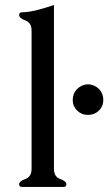

<svg xmlns="http://www.w3.org/2000/svg" viewBox="-20 -734 426 754"><path d="M191.9 -714.4V-71.3Q191.9 -39.6 216.3 -31Q240.7 -22.5 240.7 -10.3Q240.7 0 231 0H65.4Q55.2 0 55.2 -10.3Q55.2 -22.5 79.6 -31Q104 -39.6 104 -71.3V-613.8Q104 -645 79.6 -653.8Q55.2 -662.6 55.2 -675.3Q55.2 -685.5 65.4 -685.5Q97.7 -687 129.2 -695.3Q160.6 -703.6 191.9 -714.4ZM325.7 -282.7Q313 -282.7 302.2 -287.1Q290 -292.5 283.2 -299.8Q275.9 -306.2 270 -318.4Q265.6 -329.1 265.6 -341.8Q265.6 -354 270 -365.2Q275.9 -377.9 283.2 -384.8Q291 -392.6 302.2 -397.9Q314.5 -402.8 325.7 -402.8Q336.9 -402.8 349.1 -397.9Q360.4 -392.6 368.7 -384.8Q376.5 -376.5 381.3 -365.2Q385.7 -354 385.7 -341.8Q385.7 -329.1 381.3 -318.4Q377 -308.1 368.7 -299.8Q360.8 -292 349.1 -287.1Q337.9 -282.7 325.7 -282.7Z"/></svg>

Font: Caudex
Style: Regular
Weight: 400
Version: Version 1.01